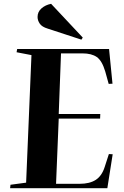

<svg xmlns="http://www.w3.org/2000/svg" viewBox="-20 -987 652 1007"><path d="M145 -698 67 -713 70 -730H552L570 -548L550 -547L532 -612Q515 -669 487.5 -688Q460 -707 413 -707H300L288 -389H506L505 -365H288L274 -23H398Q450 -23 482 -43.5Q514 -64 529 -111L551 -179L571 -178L543 0H33L35 -18L117 -29ZM414 -790 407 -779 230 -837Q200 -846 188.5 -863Q177 -880 177 -898Q177 -925 197.5 -943Q218 -961 248 -967Z"/></svg>

Font: Literata 72pt
Style: Bold Italic
Weight: 700
Italic angle: -2°
Designer: Latin by Veronika Burian and Jose Scaglione. Greek by Irene Vlachou. Cyrillic by Vera Evstafieva
Foundry: TypeTogether
Version: Version 3.002